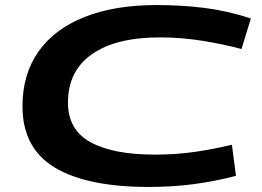

<svg xmlns="http://www.w3.org/2000/svg" viewBox="-20 -730 1036 760"><path d="M569 10Q324 10 196.5 -67Q69 -144 69 -309Q69 -436 132 -525.5Q195 -615 314 -662.5Q433 -710 600 -710Q697 -710 787 -699Q877 -688 973 -657L936 -536Q865 -555 781.5 -568.5Q698 -582 613 -582Q439 -582 344 -515.5Q249 -449 249 -324Q249 -216 338.5 -167Q428 -118 592 -118Q678 -118 752.5 -129Q827 -140 898 -157L914 -34Q830 -12 746 -1Q662 10 569 10Z"/></svg>

Font: Georama ExtraExtended SemiBold
Style: Italic
Weight: 600
Width: 8
Italic angle: -9°
Designer: Jean-Baptiste Levee
Foundry: Production Type
Version: Version 1.000